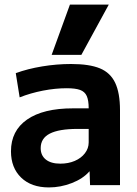

<svg xmlns="http://www.w3.org/2000/svg" viewBox="-20 -810 600 840"><path d="M194 10Q117 10 72.5 -33Q28 -76 28 -148Q28 -238 98.5 -287Q169 -336 299 -336H368Q368 -371 359.5 -390Q351 -409 330.5 -416.5Q310 -424 272 -424Q222 -424 168 -413.5Q114 -403 66 -384L49 -490Q101 -509 164.5 -519.5Q228 -530 291 -530Q371 -530 417 -511Q463 -492 484 -447.5Q505 -403 505 -328V0H374L372 -60H371Q343 -28 294 -9Q245 10 194 10ZM244 -94Q279 -94 307 -106Q335 -118 351.5 -139.5Q368 -161 368 -187V-246H319Q238 -246 198 -225.5Q158 -205 158 -162Q158 -130 180.5 -112Q203 -94 244 -94ZM336 -570H206L286 -790H456Z"/></svg>

Font: M PLUS 1
Style: Bold
Weight: 700
Designer: Coji Morishita
Foundry: UNDERFOREST DESIGN
Version: Version 1.001